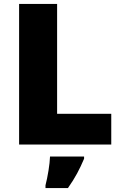

<svg xmlns="http://www.w3.org/2000/svg" viewBox="-20 -734 622 975"><path d="M77 0H545V-156H270V-714H77ZM407 72V61H234C233 99 222 165 211 207V221H325C363 167 384 126 407 72Z"/></svg>

Font: Noto Sans Arabic UI Bk
Style: Regular
Weight: 900
Designer: Monotype Design Team, Nadine Chahine and Nizar Qandah
Foundry: Monotype Imaging Inc.
Version: Version 2.010